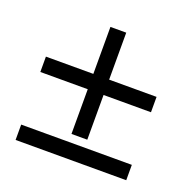

<svg xmlns="http://www.w3.org/2000/svg" viewBox="-106 -688 812 799"><g transform="rotate(20 300.0 -288.5)"><path d="M252 -103H322V-301H532V-369H322V-577H252V-369H42V-301H252ZM42 -68V0H532V-68Z"/></g></svg>

Font: Fixel Display 20240404
Style: Italic
Weight: 400
Italic angle: -10°
Designer: AlfaBravo + MacPaw
Foundry: Kyrylo Tkachov, Marchela Mozhyna, Serhii Makarenko, Maria Weinstein, Zakhar Kryvoshyya
Version: Version 1.211;Glyphs 3.2 (3225)